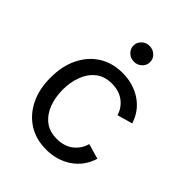

<svg xmlns="http://www.w3.org/2000/svg" viewBox="-214 -869 1000 1000"><g transform="rotate(45 285.5 -369.5)"><path d="M299.3 11.7Q225.1 11.7 169.2 -23.4Q113.3 -58.6 82 -122.1Q50.8 -185.5 50.8 -269.5Q50.8 -355 82 -418.7Q113.3 -482.4 169.2 -517.6Q225.1 -552.7 299.3 -552.7Q378.4 -552.7 438.2 -512.9Q498 -473.1 520.5 -401.9L436 -377.9Q423.8 -419.9 388.4 -447Q353 -474.1 299.3 -474.1Q244.6 -474.1 209.5 -445.6Q174.3 -417 157.2 -370.6Q140.1 -324.2 140.1 -269.5Q140.1 -215.8 157.2 -169.7Q174.3 -123.5 209.5 -95.2Q244.6 -66.9 299.3 -66.9Q354.5 -66.9 390.4 -95Q426.3 -123 438.5 -167.5L522.5 -143.6Q500.5 -70.8 439.9 -29.5Q379.4 11.7 299.3 11.7ZM299.3 -635.3Q274.4 -635.3 256.3 -652.3Q238.3 -669.4 238.3 -693.4Q238.3 -717.8 256.3 -734.6Q274.4 -751.5 299.3 -751.5Q324.7 -751.5 342.8 -734.6Q360.8 -717.8 360.8 -693.4Q360.8 -669.4 342.8 -652.3Q324.7 -635.3 299.3 -635.3Z"/></g></svg>

Font: Inter
Style: Regular
Weight: 400
Designer: Rasmus Andersson
Foundry: rsms
Version: Version 4.001;git-9221beed3